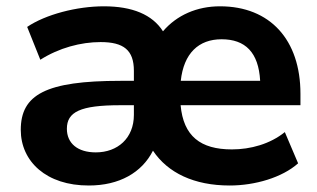

<svg xmlns="http://www.w3.org/2000/svg" viewBox="-20 -569 991 600"><path d="M257.8 10.7C352.5 10.7 423.3 -29.3 458 -98.1C504.4 -28.8 586.4 10.7 697.8 10.7C776.9 10.7 861.8 -14.2 911.6 -58.6L870.1 -156.2C824.2 -119.1 763.2 -102.1 704.6 -102.1C606.4 -102.1 553.2 -143.6 544.4 -240.2H918.9V-275.9C918.9 -444.3 824.2 -549.3 667.5 -549.3C595.7 -549.3 532.7 -522 489.3 -471.2C456.1 -523.4 393.6 -549.3 304.7 -549.3C220.2 -549.3 122.6 -523.9 64.9 -484.9L106 -382.3C164.6 -419.4 232.4 -437.5 294.4 -437.5C366.2 -437.5 398.4 -412.6 398.4 -347.7V-316.4H356.4C123 -316.4 44.9 -273.4 44.9 -163.1C44.9 -64.5 125 11.2 257.8 10.7ZM672.4 -446.3C746.6 -446.3 788.1 -405.3 793 -316.4H544.9C554.2 -402.3 600.6 -446.3 672.4 -446.3ZM279.3 -92.8C222.7 -92.8 189 -121.1 189 -166.5C189 -219.2 230.5 -240.2 356 -240.2H398.4V-210C398.4 -137.2 347.7 -92.8 279.3 -92.8Z"/></svg>

Font: Winston
Style: Bold
Weight: 700
Designer: Vernon Adams, Kim Jin-seong, David Berlow, Cristiano Sobral
Foundry: The Winston Project Authors
Version: Version 3.004